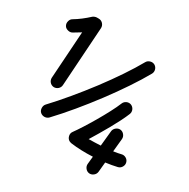

<svg xmlns="http://www.w3.org/2000/svg" viewBox="-225 -1029 1435 1461"><g transform="rotate(30 492.0 -298.0)"><path d="M189.9 -203.1C217.3 -201.7 242.2 -222.7 244.1 -250.5L278.3 -771.5C278.8 -785.6 274.4 -798.3 264.2 -809.6C253.9 -820.3 241.7 -825.7 227.5 -825.7H210.4C198.7 -825.7 182.1 -818.4 175.8 -812C140.1 -778.8 98.1 -746.1 57.6 -722.2C45.9 -715.8 38.1 -705.6 34.7 -691.4C30.8 -677.2 32.2 -664.6 39.1 -652.3C45.4 -641.1 56.2 -633.8 70.3 -630.4C84.5 -626.5 97.2 -627.9 109.4 -635.3C128.4 -646.5 148.9 -658.7 169.9 -671.9L142.6 -257.3C141.1 -230 162.1 -205.1 189.9 -203.1ZM207 15.6C227.1 33.7 260.7 32.7 279.3 12.7C457.5 -175.8 676.3 -466.8 787.6 -666C800.8 -689.9 792 -721.2 768.1 -734.9C756.3 -741.2 743.7 -742.7 730 -738.8C715.8 -734.9 705.6 -727.1 698.7 -714.8C646 -620.6 566.9 -502.9 477.1 -383.8C431.6 -323.7 385.7 -266.1 338.9 -210C292 -153.8 247.1 -102.5 204.1 -57.1C194.8 -46.9 190.9 -34.7 191.4 -20.5C191.9 -5.9 196.8 6.3 207 15.6ZM792.5 -176.3C779.3 -177.2 767.1 -173.3 755.9 -164.1C744.6 -154.8 738.3 -143.6 736.8 -130.4L723.6 3.4C689 5.4 653.8 6.3 619.1 6.8C678.7 -90.3 758.3 -224.6 794.9 -315.9C805.2 -341.8 791.5 -371.6 766.6 -381.8C740.7 -392.1 710.9 -378.4 700.7 -353.5C659.7 -251 540.5 -53.2 486.8 19.5C477.5 31.7 474.6 44.9 478 60.1C481.4 74.7 488.8 85.9 501 93.3C505.4 95.7 516.6 99.6 521 100.1C578.1 107.9 646 110.4 713.9 106.9L707 174.8C706.1 188 710 200.7 719.2 211.9C728.5 223.1 739.7 229 752.9 230.5C766.6 231.4 778.8 227.5 790 218.3C801.3 209 807.1 197.8 808.6 184.6L816.9 98.1C854 93.3 887.7 87.4 918 80.1C931.2 76.7 941.9 69.3 949.2 57.1C956.5 44.9 959 32.2 955.6 19C952.6 5.9 945.3 -4.9 933.1 -12.2C920.9 -19.5 907.7 -22 894.5 -18.6C875 -13.7 852.5 -9.3 827.1 -5.9L838.4 -120.6C839.4 -134.3 835.4 -146.5 826.2 -157.7C816.9 -168.9 805.7 -174.8 792.5 -176.3Z"/></g></svg>

Font: Mikhak ExtraBold
Style: Regular
Weight: 800
Designer: Amin Abedi
Version: Version 3.2